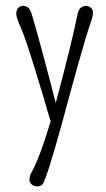

<svg xmlns="http://www.w3.org/2000/svg" viewBox="-20 -390 373 674"><path d="M175.8 -28.8Q231.4 -237.3 252 -338.9Q257.3 -369.1 281.7 -369.1Q291.5 -369.1 298.8 -362.8Q306.2 -356.4 306.2 -347.2Q306.2 -332 298.8 -312Q291.5 -292 279.1 -250.2Q266.6 -208.5 253.2 -160.6Q239.7 -112.8 225.8 -61.3Q211.9 -9.8 197.8 42Q142.1 243.7 128.9 257.3Q122.6 264.2 111.1 264.2Q99.6 264.2 91.6 257.6Q83.5 251 83.5 242.2Q83.5 227.5 90.8 214.8Q98.1 202.1 106.7 182.4Q115.2 162.6 125 136.2Q141.6 90.3 157.7 35.6Q146 -2 133.8 -45.4Q119.6 -93.3 104.5 -141.6Q68.4 -259.3 53.7 -291Q37.1 -328.1 37.1 -341.3Q37.1 -354.5 43.9 -362.1Q50.8 -369.6 61.5 -369.6Q82.5 -369.6 90.8 -342Q99.1 -314.5 107.9 -283.4Q116.7 -252.4 125.2 -220.5Q133.8 -188.5 142.1 -157.2Q150.4 -126 157.7 -97.9Q165 -69.8 170.9 -46.9Q173.8 -37.1 175.8 -28.8Z"/></svg>

Font: Pompiere 
Style: Regular
Weight: 400
Designer: Karolina Lach
Foundry: Sorkin Type Co.
Version: Version 1.002